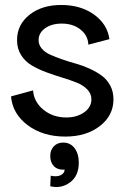

<svg xmlns="http://www.w3.org/2000/svg" viewBox="-20 -532 496 765"><path d="M240.2 12.2Q150.9 12.2 90.3 -33.2Q29.8 -78.6 23.9 -147.9L111.8 -171.9Q114.7 -126.5 152.6 -95.2Q190.4 -64 244.1 -64Q286.6 -64 315.4 -84.5Q344.2 -105 344.2 -136.2Q344.2 -158.7 327.9 -175.5Q311.5 -192.4 285.4 -202.9Q259.3 -213.4 227.8 -222.9Q196.3 -232.4 164.6 -244.1Q132.8 -255.9 106.7 -271.2Q80.6 -286.6 64.2 -312.3Q47.9 -337.9 47.9 -372.1Q47.9 -433.6 97.2 -472.9Q146.5 -512.2 224.1 -512.2Q301.3 -512.2 354.5 -474.1Q407.7 -436 416 -376L332 -354Q330.6 -390.6 300.8 -414.3Q271 -438 226.1 -438Q185.5 -438 159.7 -419.4Q133.8 -400.9 133.8 -372.1Q133.8 -353 146.7 -338.1Q159.7 -323.2 180.4 -314Q201.2 -304.7 228 -295.4Q254.9 -286.1 283 -278.3Q311 -270.5 337.9 -258.1Q364.7 -245.6 385.5 -230.5Q406.2 -215.3 419.2 -191.2Q432.1 -167 432.1 -136.2Q432.1 -71.8 377.9 -29.8Q323.7 12.2 240.2 12.2ZM182.1 168Q205.1 173.3 220.7 166.5Q236.3 159.7 237.8 144Q210 145.5 195.1 130.4Q180.2 115.2 180.2 89.8Q180.2 66.4 194.1 51.3Q208 36.1 231.9 36.1Q260.3 36.1 277.1 58.3Q293.9 80.6 293.9 116.2Q293.9 169.4 258.5 195.1Q223.1 220.7 180.2 210Z"/></svg>

Font: Apfel Grotezk
Style: Regular
Weight: 400
Designer: Luigi Gorlero
Foundry: © 2023, Luigi Gorlero & Collletttivo
Version: Version 2.000;Glyphs 3.2 (3217)